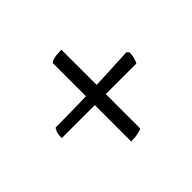

<svg xmlns="http://www.w3.org/2000/svg" viewBox="-106 -637 728 728"><g transform="rotate(-45 258.0 -273.5)"><path d="M230 -57V-477Q232 -482 247 -486Q262 -490 289 -490V-67Q283 -64 268 -60.5Q253 -57 230 -57ZM53 -252Q53 -273 57.5 -284Q62 -295 66 -297Q125 -297 194.5 -298.5Q264 -300 332.5 -303Q401 -306 456 -309L465 -300Q464 -281 460 -269Q456 -257 453 -252Z"/></g></svg>

Font: Texturina 12pt Light
Style: Regular
Weight: 300
Designer: Guillermo Torres Carreño
Foundry: Omnibus-Type
Version: Version 1.002